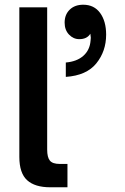

<svg xmlns="http://www.w3.org/2000/svg" viewBox="-20 -794 528 814"><path d="M193 0Q128 0 95 -30Q62 -60 62 -129V-763H180V-160Q180 -127 191.5 -113Q203 -99 233 -99H266V0ZM259 -529Q306 -533 333.5 -557.5Q361 -582 364 -622L365 -634Q365 -639 363 -651Q349 -628 316 -628Q291 -628 272.5 -647.5Q254 -667 254 -698Q254 -732 275.5 -753Q297 -774 333 -774Q379 -774 404.5 -739Q430 -704 430 -647Q430 -577 388.5 -525.5Q347 -474 259 -468Z"/></svg>

Font: Open Sauce One SemiBold
Style: Regular
Weight: 600
Designer: Alfredo Marco Pradil
Foundry: Creative Sauce Fz LLC
Version: Version 1.477